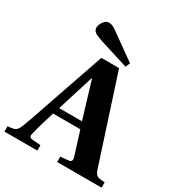

<svg xmlns="http://www.w3.org/2000/svg" viewBox="-235 -1044 1105 1183"><g transform="rotate(30 317.5 -452.0)"><path d="M191.9 -293.9H354L275.9 -553.2H272.9ZM-27.8 0V-38.1Q12.7 -40.5 26.9 -49.6Q41 -58.6 53.2 -89.8Q64 -116.7 78.4 -158Q92.8 -199.2 113 -258.8Q133.3 -318.4 146 -355L262.2 -691.9H388.2L585 -85.9Q594.7 -55.7 609.1 -47.4Q623.5 -39.1 663.1 -38.1V0H347.2V-38.1L404.8 -43.9Q432.6 -46.4 421.9 -80.1L370.1 -246.1H175.8Q136.7 -119.1 127.9 -79.1Q123 -62.5 126.7 -53.5Q130.4 -44.4 146 -43L206.1 -38.1V0ZM142.1 -839.8Q142.1 -857.9 158 -880.9Q173.8 -903.8 195.8 -903.8Q209.5 -903.8 223.1 -897.5Q236.8 -891.1 259.8 -874L432.1 -751L418 -719.2L214.8 -783.2Q172.9 -796.9 157.5 -808.1Q142.1 -819.3 142.1 -839.8Z"/></g></svg>

Font: Linguistics Pro
Style: Bold
Weight: 700
Designer: Stefan Peev, Context Ltd
Foundry: Stefan Peev, Context Ltd
Version: Version 001.000